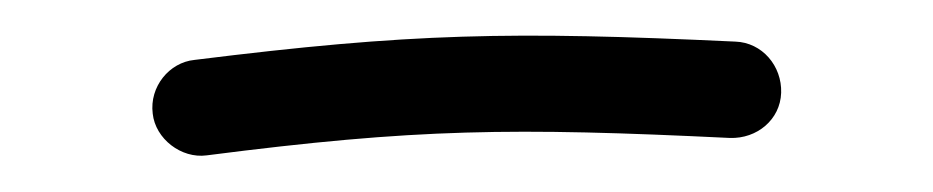

<svg xmlns="http://www.w3.org/2000/svg" viewBox="-20 -61 525 108"><path d="M65.9 2.9C67.4 17.1 82 28.3 96.2 26.4C214.4 11.2 268.1 10.7 390.6 16.6C405.8 17.1 418.9 6.3 419.4 -8.8C419.9 -23.9 408.7 -37.1 393.6 -37.6C267.6 -43.5 211.4 -42.5 89.4 -27.3C75.2 -25.9 64 -12.2 65.9 2.9Z"/></svg>

Font: Mikhak Light
Style: Regular
Weight: 300
Designer: Amin Abedi
Version: Version 3.2